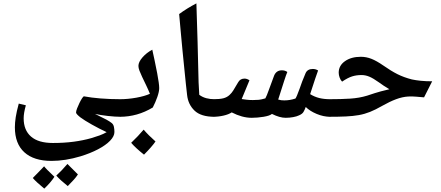

<svg xmlns="http://www.w3.org/2000/svg" viewBox="-20 -832 2611 1136"><path d="M285 120Q180 120 124 69Q68 18 68 -79Q68 -106 73 -138.5Q78 -171 91 -219L133 -209Q120 -163 120 -132Q120 -62 163.5 -24Q207 14 293 14Q359 14 415.5 6.5Q472 -1 521 -15Q545 -22 568.5 -30.5Q592 -39 611 -50Q568 -70 523.5 -95Q479 -120 455 -138Q430 -158 430 -166Q430 -175 436 -190.5Q442 -206 450 -222.5Q458 -239 465.5 -250.5Q473 -262 477 -262Q519 -254 575 -249.5Q631 -245 695 -245Q706 -245 706 -235V-151Q706 -141 695 -141Q662 -141 617.5 -146Q573 -151 542 -158Q590 -135 610 -124Q630 -113 641 -104Q651 -96 654 -81.5Q657 -67 657 -51Q657 -26 631.5 0.5Q606 27 560.5 51Q515 75 456 93Q366 120 285 120ZM381 269Q338 235 313 207Q342 181 379 138Q387 146 441 200Q432 214 416.5 231.5Q401 249 381 269ZM242 284Q218 264 201 248.5Q184 233 174 221Q190 205 206.5 188Q223 171 241 152Q250 165 302 214Q291 231 276 248.5Q261 266 242 284Z M689 -141Q681 -141 681 -149V-237Q681 -245 689 -245Q737 -245 786.5 -254Q836 -263 867 -277Q858 -300 844.5 -328Q831 -356 821 -377Q811 -398 805 -414Q799 -430 799 -442Q799 -465 823 -492.5Q847 -520 881 -538Q887 -512 894.5 -476Q902 -440 910 -399Q916 -367 919 -345Q922 -323 922 -311Q922 -290 911 -258.5Q900 -227 884 -196Q793 -141 689 -141ZM832 83Q783 44 756 13Q777 -7 795.5 -26.5Q814 -46 830 -65Q858 -32 900 5Q878 37 832 83Z M1249 -141Q1169 -141 1131 -177.5Q1093 -214 1087 -270Q1084 -292 1080 -333Q1076 -374 1070.5 -426.5Q1065 -479 1059.5 -536Q1054 -593 1049 -648.5Q1044 -704 1040 -749Q1088 -784 1142 -812Q1146 -698 1149 -585Q1152 -472 1155 -345L1159 -271Q1178 -257 1200.5 -251Q1223 -245 1251 -245Q1257 -245 1257 -237V-149Q1257 -141 1249 -141Z M1469 -135Q1413 -135 1351 -167Q1333 -155 1302.5 -148Q1272 -141 1240 -141Q1232 -141 1232 -149V-237Q1232 -245 1240 -245Q1280 -245 1301.5 -250.5Q1323 -256 1338 -270Q1351 -282 1360 -296.5Q1369 -311 1389 -345Q1401 -367 1427 -367Q1441 -367 1456 -357Q1442 -324 1431 -296.5Q1420 -269 1410 -246Q1422 -244 1439 -242Q1456 -240 1476 -240Q1497 -240 1511.5 -241.5Q1526 -243 1550 -250Q1558 -264 1571 -301Q1584 -338 1602 -385Q1615 -416 1648 -416Q1667 -416 1680 -406Q1673 -390 1661 -352.5Q1649 -315 1626 -243Q1636 -240 1644 -239Q1652 -238 1662 -238Q1695 -238 1728 -249Q1735 -258 1753 -308Q1759 -327 1768 -350Q1777 -373 1788 -399Q1799 -424 1831 -424Q1848 -424 1862 -415Q1856 -398 1845 -366.5Q1834 -335 1815 -275Q1841 -259 1869 -252Q1897 -245 1934 -245Q1943 -245 1943 -237V-149Q1943 -141 1934 -141Q1894 -141 1853.5 -158Q1813 -175 1789 -199Q1783 -182 1775.5 -169.5Q1768 -157 1748 -149Q1736 -143 1714.5 -139Q1693 -135 1670 -135Q1635 -135 1589 -158Q1576 -147 1539.5 -141Q1503 -135 1469 -135Z M1926 -141Q1918 -141 1918 -149V-237Q1918 -245 1926 -245Q1999 -245 2052.5 -248.5Q2106 -252 2152 -266Q2202 -283 2233.5 -291.5Q2265 -300 2284 -304Q2251 -323 2223 -344Q2188 -369 2165 -378.5Q2142 -388 2119 -388Q2089 -388 2063.5 -380Q2038 -372 2004 -349Q1995 -358 1989.5 -373Q1984 -388 1984 -402Q1984 -444 2021 -470Q2058 -496 2115 -496Q2147 -496 2177.5 -484Q2208 -472 2247 -445Q2294 -412 2332 -393Q2370 -374 2417 -362Q2440 -357 2470 -354Q2500 -351 2537 -351L2489 -256Q2463 -258 2442.5 -260Q2422 -262 2396 -261Q2361 -259 2323.5 -245Q2286 -231 2240 -205Q2202 -183 2169.5 -170Q2137 -157 2103 -151Q2069 -145 2026.5 -143Q1984 -141 1926 -141Z"/></svg>

Font: Noto Naskh Arabic UI Semi
Style: Bold
Weight: 700
Designer: Monotype Design Team, David Williams, Mohamad Dakak and Nizar Qandah
Foundry: Monotype Imaging Inc.
Version: Version 2.014; ttfautohint (v1.8.4.7-5d5b)